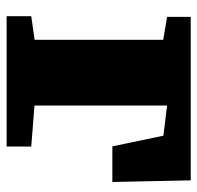

<svg xmlns="http://www.w3.org/2000/svg" viewBox="-28 -567 595 579"><g transform="rotate(90 269.5 -277.5)"><path d="M28.8 -74.2 100.1 -84.5V-472.2L30.8 -483.9V-555.2H523.9L528.8 -318.8H421.4L389.2 -472.7L298.3 -483.9V-84L421.9 -74.2V0H28.8Z"/></g></svg>

Font: Merriweather UltraBold
Style: Regular
Weight: 900
Designer: Eben Sorkin ( sorkintype@gmail.com )
Foundry: Eben Sorkin
Version: Version 1.570; ttfautohint (v1.3) -l 8 -r 32 -G 0 -x 0 -H 60